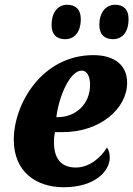

<svg xmlns="http://www.w3.org/2000/svg" viewBox="-20 -778 561 808"><path d="M456 -613C487 -613 521 -634 521 -698C521 -739 499 -758 465 -758C424 -758 398 -724 398 -673C398 -632 421 -613 456 -613ZM255 -613C285 -613 320 -634 320 -698C320 -739 297 -758 263 -758C222 -758 197 -724 197 -673C197 -632 219 -613 255 -613ZM248 10C381 10 442 -59 442 -115C442 -133 437 -149 430 -157C405 -115 356 -73 299 -73C237 -73 207 -111 207 -180C207 -196 209 -210 211 -222H245C400 -222 515 -320 515 -430C515 -503 463 -546 373 -546C157 -546 38 -341 38 -190C38 -54 133 10 248 10ZM223 -285H217C229 -378 276 -481 324 -481C346 -481 359 -457 359 -421C359 -339 298 -285 223 -285Z"/></svg>

Font: Noto Serif Condensed Black
Style: Italic
Weight: 900
Width: 3
Italic angle: -12°
Designer: Monotype Design Team
Foundry: Monotype Imaging Inc.
Version: Version 2.013